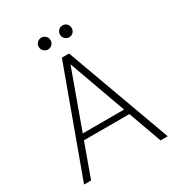

<svg xmlns="http://www.w3.org/2000/svg" viewBox="-201 -986 1025 1111"><g transform="rotate(-30 312.0 -430.0)"><path d="M33 0 289 -700H337L592 0H544L313 -642L80 0ZM142 -222 157 -260H469L484 -222ZM244 -781Q228 -781 216 -792.5Q204 -804 204 -821Q204 -837 215.5 -848.5Q227 -860 244 -860Q260 -860 271.5 -848.5Q283 -837 283 -821Q283 -804 271.5 -792.5Q260 -781 244 -781ZM386 -781Q369 -781 357.5 -792.5Q346 -804 346 -821Q346 -837 357.5 -848.5Q369 -860 386 -860Q402 -860 413 -848.5Q424 -837 424 -821Q424 -804 413 -792.5Q402 -781 386 -781Z"/></g></svg>

Font: DM Sans 16pt ExtraLight
Style: Regular
Weight: 250
Version: Version 4.004;gftools[0.9.30]